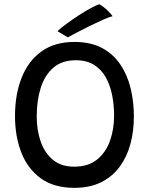

<svg xmlns="http://www.w3.org/2000/svg" viewBox="-20 -857 717 902"><path d="M329.5 25.5Q233 25.5 171.2 -19.5Q109.5 -64.5 80 -140.8Q50.5 -217 50.5 -311.5Q50.5 -413.5 81.8 -492.2Q113 -571 175 -615.5Q237 -660 329.5 -660Q405.5 -660 458.8 -631.8Q512 -603.5 545.2 -554.2Q578.5 -505 593.8 -441.8Q609 -378.5 609 -309Q609 -241.5 592.8 -181Q576.5 -120.5 542.5 -74Q508.5 -27.5 455.5 -1Q402.5 25.5 329.5 25.5ZM328 -74Q394.5 -74 435.8 -107.2Q477 -140.5 496.5 -195Q516 -249.5 516 -313.5Q516 -362.5 507 -409Q498 -455.5 477.5 -492.8Q457 -530 422.2 -552Q387.5 -574 336 -574Q271.5 -574 231 -539.2Q190.5 -504.5 171.5 -444.8Q152.5 -385 152.5 -310Q152.5 -245.5 171.2 -191.8Q190 -138 228.8 -106Q267.5 -74 328 -74ZM447 -837Q468 -825 486.5 -806.5Q505 -788 509 -781Q492 -777 462 -763.5Q432 -750 398.5 -733.5Q365 -717 337.5 -702.5Q310 -688 298.5 -681.5L250 -710.5Q264.5 -724.5 291.5 -744.5Q318.5 -764.5 349.2 -784.5Q380 -804.5 406.8 -819Q433.5 -833.5 447 -837Z"/></svg>

Font: Grandstander
Style: Regular
Weight: 400
Designer: Tyler Finck
Foundry: Etcetera Type Co
Version: Version 1.200; ttfautohint (v1.8.3)